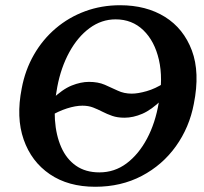

<svg xmlns="http://www.w3.org/2000/svg" viewBox="-20 -705 781 734"><path d="M344 9Q241 9 170.5 -39Q100 -87 70.5 -171.5Q41 -256 63 -367Q76 -437 109.5 -495.5Q143 -554 193 -596.5Q243 -639 305.5 -662Q368 -685 439 -685Q539 -685 610.5 -640.5Q682 -596 713.5 -512Q745 -428 721 -308Q704 -218 652.5 -146Q601 -74 522 -32.5Q443 9 344 9ZM360 -46Q418 -46 464 -80.5Q510 -115 542 -175Q574 -235 587 -313Q604 -405 587.5 -476.5Q571 -548 528 -589.5Q485 -631 422 -631Q368 -631 322.5 -597.5Q277 -564 245 -505.5Q213 -447 199 -373Q186 -306 190 -247Q194 -188 214 -142.5Q234 -97 270.5 -71.5Q307 -46 360 -46ZM168 -259 177 -324Q219 -364 254 -378Q289 -392 320 -392Q355 -392 380.5 -381Q406 -370 430 -358.5Q454 -347 484 -347Q507 -347 540.5 -356.5Q574 -366 608 -388L599 -324Q559 -285 524 -270Q489 -255 456 -255Q429 -255 409 -262Q389 -269 371.5 -278Q354 -287 336 -294Q318 -301 295 -301Q269 -301 236 -290.5Q203 -280 168 -259Z"/></svg>

Font: Vollkorn SemiBold
Style: Italic
Weight: 600
Italic angle: -11°
Designer: Friedrich Althausen
Foundry: Friedrich Althausen
Version: Version 5.000